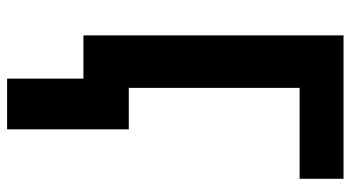

<svg xmlns="http://www.w3.org/2000/svg" viewBox="-238 -516 963 527"><g transform="rotate(90 243.5 -252.5)"><path d="M470.7 -713.9V-593.3H221.2V-124.5H335V209.5H195.8V0H77.1V-713.9Z"/></g></svg>

Font: Open Sans SemiCondensed
Style: Bold
Weight: 700
Width: 4
Designer: Monotype Design Team
Foundry: Monotype Imaging Inc.
Version: Version 3.003